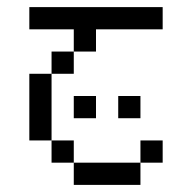

<svg xmlns="http://www.w3.org/2000/svg" viewBox="-20 -395 540 540"><path d="M437.5 62.5V0H375V62.5H187.5V125H375V62.5ZM250 -62.5V-125H187.5V-62.5ZM375 -62.5V-125H312.5V-62.5ZM437.5 -312.5V-375H62.5V-312.5H187.5V-250H125V-187.5H62.5V0H125V62.5H187.5V0H125V-187.5H187.5V-250H250V-312.5Z"/></svg>

Font: UnifontExMono
Style: Regular
Weight: 500
Version: Version 15.0.06